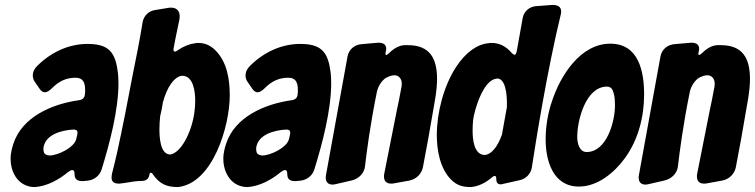

<svg xmlns="http://www.w3.org/2000/svg" viewBox="-20 -751 3059 778"><path d="M131 -484C112 -465 113 -449 113 -444C113 -435 116 -426 122 -418L142 -389C148 -381 155 -377 162 -377C170 -377 180 -383 191 -394C218 -421 247 -436 286 -436C315 -436 325 -419 325 -386C325 -381 325 -375 324 -369C323 -355 315 -347 300 -345C193 -330 70 -279 34 -168C21 -128 23 -108 23 -107C23 -49 57 7 121 7C170 4 219 -23 256 -54C263 -59 269 -62 273 -62C279 -62 282 -57 282 -46C282 -23 295 -17 315 -17L336 -19C363 -22 385 -41 392 -65C424 -169 460 -304 460 -414C460 -433 459 -451 456 -468C445 -549 410 -573 334 -573C258 -573 186 -539 131 -484ZM289 -188C282 -154 215 -121 181 -121C176 -121 171 -122 168 -124C156 -128 156 -141 156 -152C164 -207 230 -223 276 -226C286 -226 294 -225 294 -213C294 -210 294 -208 293 -205Z M701 -548C696 -544 692 -542 689 -542C685 -542 683 -545 683 -550C683 -553 683 -555 684 -558L691 -595C696 -620 702 -647 707 -672C708 -677 708 -681 708 -686C708 -707 695 -720 674 -720C670 -720 666 -720 661 -719L607 -710C582 -706 563 -687 558 -662C546 -586 531 -514 516 -439C497 -337 477 -236 455 -135C448 -104 441 -75 434 -48C433 -42 432 -37 432 -32C432 -15 442 -7 461 -7C464 -7 468 -7 472 -8C474 -8 475 -8 476 -9H483C484 -10 486 -10 487 -10C510 -14 535 -18 558 -18C573 -19 582 -27 585 -41C586 -48 588 -51 591 -51C594 -51 597 -49 600 -44C627 -5 656 7 701 7C842 -8 911 -239 911 -365C911 -429 900 -500 853 -547C833 -567 810 -577 785 -577C781 -577 777 -577 772 -576C748 -573 725 -564 701 -548ZM670 -125C628 -125 626 -199 626 -228C626 -244 627 -261 629 -280C634 -299 637 -317 640 -336C657 -400 687 -441 718 -444C765 -444 771 -377 771 -342C771 -329 770 -314 768 -298C757 -212 711 -130 670 -125Z M993 -484C974 -465 975 -449 975 -444C975 -435 978 -426 984 -418L1004 -389C1010 -381 1017 -377 1024 -377C1032 -377 1042 -383 1053 -394C1080 -421 1109 -436 1148 -436C1177 -436 1187 -419 1187 -386C1187 -381 1187 -375 1186 -369C1185 -355 1177 -347 1162 -345C1055 -330 932 -279 896 -168C883 -128 885 -108 885 -107C885 -49 919 7 983 7C1032 4 1081 -23 1118 -54C1125 -59 1131 -62 1135 -62C1141 -62 1144 -57 1144 -46C1144 -23 1157 -17 1177 -17L1198 -19C1225 -22 1247 -41 1254 -65C1286 -169 1322 -304 1322 -414C1322 -433 1321 -451 1318 -468C1307 -549 1272 -573 1196 -573C1120 -573 1048 -539 993 -484ZM1151 -188C1144 -154 1077 -121 1043 -121C1038 -121 1033 -122 1030 -124C1018 -128 1018 -141 1018 -152C1026 -207 1092 -223 1138 -226C1148 -226 1156 -225 1156 -213C1156 -210 1156 -208 1155 -205Z M1557 -536C1551 -531 1547 -528 1544 -528C1543 -528 1542 -530 1542 -533C1542 -535 1542 -538 1543 -541C1544 -546 1545 -550 1545 -553C1545 -573 1530 -578 1513 -578L1444 -572C1415 -569 1393 -550 1388 -521L1301 -42C1300 -38 1300 -34 1300 -31C1300 -12 1311 -3 1328 -3C1332 -3 1336 -4 1341 -5L1406 -20C1434 -27 1456 -49 1459 -77C1466 -137 1480 -245 1507 -378C1512 -402 1527 -424 1543 -435C1556 -442 1568 -446 1578 -446C1597 -446 1608 -431 1608 -412C1608 -405 1607 -395 1604 -384L1601 -368C1598 -351 1594 -332 1589 -309C1572 -222 1549 -109 1537 -47C1536 -43 1536 -39 1536 -36C1536 -17 1546 -7 1565 -7C1568 -7 1572 -7 1576 -8L1637 -19C1666 -24 1689 -46 1694 -75C1705 -131 1723 -229 1743 -348C1748 -379 1751 -406 1751 -430C1751 -513 1723 -568 1633 -568H1619C1599 -567 1578 -557 1557 -536Z M2252 -691C2253 -696 2254 -700 2254 -704C2254 -726 2237 -731 2218 -731L2151 -726C2124 -723 2103 -705 2098 -678L2074 -544C2072 -534 2069 -529 2065 -529C2062 -529 2058 -532 2053 -537C2030 -564 2003 -577 1972 -577C1968 -577 1964 -577 1960 -576C1913 -572 1866 -538 1827 -478C1778 -402 1750 -295 1750 -204C1750 -142 1763 -68 1808 -23C1832 1 1856 7 1889 7C1917 4 1945 -8 1972 -31C1977 -36 1982 -38 1985 -38C1989 -38 1991 -34 1991 -25C1991 -13 1995 -4 2009 -4C2011 -4 2013 -4 2015 -5L2086 -21C2111 -26 2131 -47 2135 -72C2151 -176 2196 -460 2252 -691ZM2014 -206C1997 -157 1972 -126 1945 -123C1899 -123 1895 -190 1895 -223C1895 -236 1896 -250 1897 -264C1902 -306 1939 -429 1992 -432C1993 -433 1993 -433 1994 -433C2029 -433 2034 -368 2034 -334V-317Z M2453 -574C2332 -574 2251 -445 2217 -342C2200 -293 2191 -238 2191 -186C2191 -99 2221 5 2326 5C2402 5 2470 -52 2512 -110C2566 -184 2590 -277 2590 -368C2590 -460 2569 -574 2453 -574ZM2357 -135C2327 -135 2319 -172 2319 -196C2319 -267 2355 -400 2439 -400C2458 -400 2463 -387 2467 -372C2471 -361 2472 -338 2472 -325C2472 -257 2438 -135 2357 -135Z M2825 -536C2819 -531 2815 -528 2812 -528C2811 -528 2810 -530 2810 -533C2810 -535 2810 -538 2811 -541C2812 -546 2813 -550 2813 -553C2813 -573 2798 -578 2781 -578L2712 -572C2683 -569 2661 -550 2656 -521L2569 -42C2568 -38 2568 -34 2568 -31C2568 -12 2579 -3 2596 -3C2600 -3 2604 -4 2609 -5L2674 -20C2702 -27 2724 -49 2727 -77C2734 -137 2748 -245 2775 -378C2780 -402 2795 -424 2811 -435C2824 -442 2836 -446 2846 -446C2865 -446 2876 -431 2876 -412C2876 -405 2875 -395 2872 -384L2869 -368C2866 -351 2862 -332 2857 -309C2840 -222 2817 -109 2805 -47C2804 -43 2804 -39 2804 -36C2804 -17 2814 -7 2833 -7C2836 -7 2840 -7 2844 -8L2905 -19C2934 -24 2957 -46 2962 -75C2973 -131 2991 -229 3011 -348C3016 -379 3019 -406 3019 -430C3019 -513 2991 -568 2901 -568H2887C2867 -567 2846 -557 2825 -536Z"/></svg>

Font: Bangerz
Style: Bold
Weight: 700
Designer: vernon adams
Foundry: Vernon Adams
Version: Version 2.10;December 28, 2023;FontCreator 13.0.0.2683 64-bi